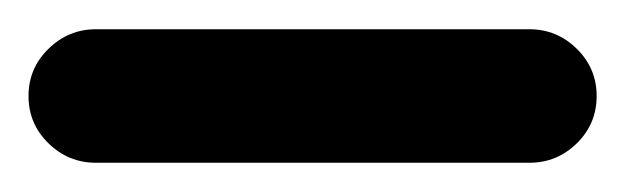

<svg xmlns="http://www.w3.org/2000/svg" viewBox="-66 -88 431 132"><path d="M344.2 -22Q344.2 -2.9 330.6 10.5Q316.9 23.9 297.9 23.9H0Q-19 23.9 -32.7 10.5Q-46.4 -2.9 -46.4 -22Q-46.4 -41 -32.7 -54.4Q-19 -67.9 0 -67.9H297.9Q316.9 -67.9 330.6 -54.4Q344.2 -41 344.2 -22Z"/></svg>

Font: Mikhak-FD Medium
Style: Regular
Weight: 500
Designer: Amin Abedi
Version: Version 3.2